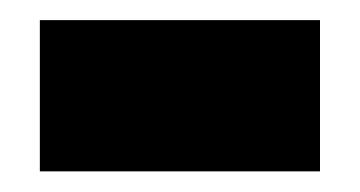

<svg xmlns="http://www.w3.org/2000/svg" viewBox="-20 -166 349 186"><path d="M18.6 0V-146.5H290V0Z"/></svg>

Font: Vazir Black FD
Style: Black-FD
Weight: 900
Designer: Saber Rastikerdar
Foundry: Saber Rastikerdar
Version: Version 30.0.0